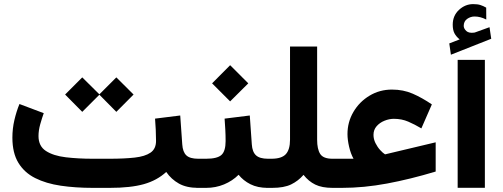

<svg xmlns="http://www.w3.org/2000/svg" viewBox="-20 -910 2435 930"><path d="M378.4 -535.2 461.4 -453.1 543.5 -535.2 627 -452.1 543.5 -368.2 461.4 -451.2 378.4 -368.2 295.4 -452.1ZM731 -335.4 853 -350.6 862.8 -210.9Q865.2 -173.8 882.6 -157.5Q899.9 -141.1 939.9 -141.1H951.2V0H939.9Q883.8 0 846.7 -20.8Q809.6 -41.5 785.2 -77.1Q740.7 -36.1 677 -18.1Q613.3 0 511.2 0H429.7Q345.2 0 274.2 -10.5Q203.1 -21 150.6 -47.4Q98.1 -73.7 69.1 -121.3Q40 -168.9 40 -243.2Q40 -287.1 49.8 -328.9Q59.6 -370.6 74.2 -406.2L191.9 -361.8Q183.6 -338.9 175 -308.6Q166.5 -278.3 166.5 -251Q166.5 -202.1 202.6 -178.7Q238.8 -155.3 298.6 -148.2Q358.4 -141.1 429.7 -141.1H511.2Q582 -141.1 632.3 -146.7Q682.6 -152.3 709.2 -170.7Q735.8 -189 735.8 -227.5Q735.8 -252.4 734.4 -282.2Q732.9 -312 731 -335.4Z M1067.9 -335.4 1189.9 -350.6 1199.7 -210.9Q1202.1 -173.8 1220.2 -157.5Q1238.3 -141.1 1277.8 -141.1H1288.1V0H1276.9Q1228 0 1193.1 -17.6Q1158.2 -35.2 1135.7 -63.5Q1106 -33.7 1065.2 -16.8Q1024.4 0 978.5 0H931.6V-141.1H978.5Q1032.2 -141.1 1052.5 -159.4Q1072.8 -177.7 1072.8 -226.6Q1072.8 -255.4 1071.3 -282.5Q1069.8 -309.6 1067.9 -335.4ZM1094.7 -594.2 1182.6 -506.3 1094.7 -418.9 1007.3 -506.3Z M1384.8 -233.4V-684.6H1516.1V-233.4Q1516.1 -187.5 1531 -164.3Q1545.9 -141.1 1590.3 -141.1H1606V0H1591.3Q1539.6 0 1507.1 -15.9Q1474.6 -31.7 1450.2 -63Q1424.3 -33.2 1389.9 -16.6Q1355.5 0 1298.3 0H1268.6V-141.1H1294.9Q1344.2 -141.1 1364.5 -163.3Q1384.8 -185.5 1384.8 -233.4Z M1692.4 -141.1Q1678.7 -165.5 1670.9 -199.5Q1663.1 -233.4 1663.1 -260.7Q1663.1 -318.8 1691.9 -367.9Q1720.7 -417 1769.8 -446.5Q1818.8 -476.1 1878.4 -476.1Q1933.6 -476.1 1979 -456.3Q2024.4 -436.5 2071.8 -404.3L2021 -288.1Q1989.3 -307.1 1957.5 -320.8Q1925.8 -334.5 1887.7 -334.5Q1865.2 -334.5 1842.3 -325.2Q1819.3 -315.9 1804.2 -298.6Q1789.1 -281.2 1789.1 -256.8Q1789.1 -236.3 1798.6 -217Q1808.1 -197.8 1821.3 -183.3Q1834.5 -168.9 1844.7 -162.6Q1846.7 -162.1 1852.5 -164.1L2090.3 -220.7V-79.1Q1967.3 -42 1854.7 -21Q1742.2 0 1635.7 0H1586.4V-141.1Z M2206.5 -719.2Q2189.9 -732.4 2181.4 -748.5Q2172.9 -764.6 2172.9 -790.5Q2172.9 -834 2203.1 -862.1Q2233.4 -890.1 2272 -890.1Q2293 -890.1 2306.9 -885.7Q2320.8 -881.3 2335 -873L2335.4 -815.4Q2306.6 -830.1 2278.8 -830.1Q2259.3 -830.1 2242.7 -818.4Q2226.1 -806.6 2226.1 -784.2Q2226.6 -771 2238.8 -759.8Q2251 -748.5 2276.9 -752Q2276.9 -752 2280.8 -752.9L2351.1 -778.3L2359.4 -722.2L2164.1 -645L2156.2 -699.7ZM2328.6 -620.1V-0.5H2196.8V-620.1Z"/></svg>

Font: Vazirmatn UI NL ExtraBold
Style: Regular
Weight: 800
Designer: Saber Rastikerdar
Foundry: Saber Rastikerdar
Version: Version 33.003